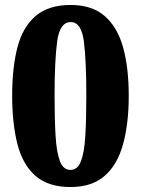

<svg xmlns="http://www.w3.org/2000/svg" viewBox="-20 -744 568 774"><path d="M264 10Q174 10 122.5 -35.5Q71 -81 50 -164Q29 -247 29 -359Q29 -470 50 -552Q71 -634 123 -679Q175 -724 265 -724Q351 -724 402.5 -679Q454 -634 476.5 -552Q499 -470 499 -358Q499 -247 476.5 -164Q454 -81 402.5 -35.5Q351 10 264 10ZM264 -59Q293 -59 306.5 -94.5Q320 -130 324 -197Q328 -264 328 -358Q328 -500 318 -577.5Q308 -655 265 -655Q221 -655 210.5 -577.5Q200 -500 200 -358Q200 -264 204 -197Q208 -130 221.5 -94.5Q235 -59 264 -59Z"/></svg>

Font: Noto Serif Armenian SemiCondensed ExtraBold
Style: Regular
Weight: 800
Width: 4
Designer: Monotype Design Team
Foundry: Monotype Imaging Inc.
Version: Version 2.008; ttfautohint (v1.8.4.7-5d5b)